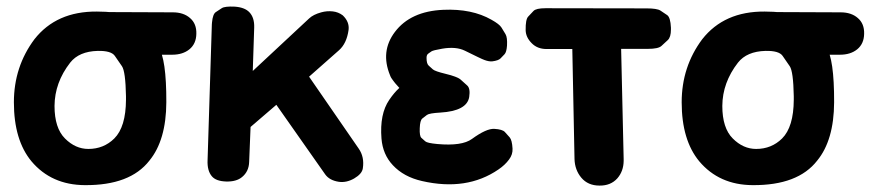

<svg xmlns="http://www.w3.org/2000/svg" viewBox="-20 -542 2689 593"><path d="M202.1 -488.8Q175.8 -472.2 174.8 -438Q173.8 -406.2 197.8 -390.1Q214.8 -378.9 258.3 -397.5Q260.3 -398.4 266.6 -397.5L414.1 -373H511.7Q544.4 -373 564.9 -389.6Q585.9 -406.7 586.4 -437.5Q587.4 -468.8 566.9 -486.3Q546.9 -503.9 513.7 -503.9L270.5 -504.9Q228.5 -505.4 202.1 -488.8ZM281.7 -384.8Q323.2 -385.7 334.5 -369.6Q345.7 -353.5 356.7 -337.4Q367.7 -321.3 369.1 -245.1Q369.1 -239.7 369.1 -233.9Q368.7 -149.9 333 -114.3Q300.3 -82 252.9 -82Q212.9 -82 180.7 -114.3Q148.4 -146.5 148.4 -214.8Q148.9 -287.1 196.8 -348.6Q224.1 -383.3 281.7 -384.8ZM86.4 -420.9Q22.9 -335.9 22.9 -226.1Q22.9 -109.4 77.1 -43.9Q138.7 29.3 242.2 29.8Q381.8 30.8 441.4 -45.9Q493.2 -108.9 493.7 -226.1Q494.1 -360.8 469.2 -397Q444.3 -433.1 419.2 -469.2Q394 -505.4 279.3 -506.3Q154.3 -507.3 86.4 -420.9Z M678.2 18.6Q710 19.5 727.5 4.9Q748.5 -12.2 749.5 -41.5L753.9 -149.9L833.5 -218.3L984.4 -3.4Q997.6 15.1 1026.4 19.5Q1049.8 22.9 1073.7 9.3Q1098.1 -4.9 1100.6 -22Q1106 -57.1 1087.9 -83L934.6 -305.2L1026.9 -386.7Q1050.8 -407.7 1056.6 -449.7Q1059.6 -474.6 1038.6 -494.6Q1024.9 -504.9 1007.8 -506.8Q989.7 -508.8 972.2 -503.9Q947.3 -497.1 934.6 -484.9L760.7 -322.8L765.1 -457Q766.1 -487.8 750 -504.4Q735.4 -519.5 704.6 -521.5Q674.3 -522.9 665 -516.8Q655.8 -510.7 646.5 -504.6Q637.2 -498.5 634.8 -472.7Q634.3 -469.7 634.3 -466.8L621.1 -47.4Q619.6 -15.1 634.3 2.4Q647 17.6 678.2 18.6Z M1356 -314Q1323.7 -321.8 1317.1 -327.6Q1310.5 -333.5 1304 -339.4Q1297.4 -345.2 1297.4 -363.3Q1297.4 -372.6 1302.5 -376.2Q1307.6 -379.9 1312.5 -383.3Q1317.4 -386.7 1345.7 -391.6Q1388.7 -398.9 1416 -385.3Q1444.8 -371.1 1455.1 -366.2Q1471.2 -358.4 1477.1 -356.4Q1490.2 -351.6 1500.5 -352.5Q1519.5 -355 1525.9 -361.6Q1532.2 -368.2 1538.3 -374.5Q1544.4 -380.9 1545.9 -400.9Q1547.4 -426.3 1541.3 -436.5Q1535.2 -446.8 1528.8 -457Q1522.5 -467.3 1498 -481Q1437.5 -515.6 1349.1 -511.7Q1248 -507.3 1199.7 -443.4Q1154.3 -383.3 1184.6 -309.6Q1186.5 -304.2 1188.7 -301Q1190.9 -297.9 1193.1 -294.7Q1195.3 -291.5 1197.3 -289.1Q1199.2 -286.6 1201.2 -284.2Q1203.1 -281.7 1213.4 -270.5Q1197.3 -255.9 1182.1 -233.4Q1152.3 -189.9 1158.2 -114.3Q1162.1 -64.9 1193.4 -31.7Q1227.1 4.4 1283.2 17.1Q1421.4 48.8 1519.5 -18.6Q1539.6 -32.2 1552.2 -49.3Q1564 -64.9 1563 -83Q1561.5 -109.4 1554.2 -117.7Q1546.9 -126 1539.3 -134.3Q1531.7 -142.6 1506.8 -144Q1482.4 -145.5 1437.5 -112.8Q1406.7 -90.3 1330.6 -97.2Q1299.3 -100.1 1293.5 -105.5Q1287.6 -110.8 1281.5 -116.2Q1275.4 -121.6 1276.4 -146Q1277.3 -170.4 1284.4 -176Q1291.5 -181.6 1298.6 -187Q1305.7 -192.4 1339.8 -194.3Q1422.4 -199.2 1429.2 -242.7Q1433.1 -268.6 1423.1 -277.8Q1413.1 -287.1 1402.8 -296.1Q1392.6 -305.2 1356 -314Z M1622.1 -408.7Q1639.6 -390.6 1668 -390.6H1747.6L1754.4 -50.8Q1755.4 -17.1 1775.4 6.8Q1795.9 31.2 1831.5 31.2Q1866.2 31.7 1886.7 8.8Q1905.8 -13.2 1906.2 -44.9Q1906.2 -46.4 1906.2 -50.8L1898.4 -391.1H1981.4Q2013.2 -391.1 2022.9 -400.1Q2032.7 -409.2 2042.5 -418.2Q2052.2 -427.2 2052.2 -450.7Q2052.2 -453.6 2052.2 -456.5Q2050.8 -488.3 2040.5 -495.4Q2030.3 -502.4 2019.8 -509.3Q2009.3 -516.1 1977.1 -516.1L1665 -516.6Q1635.7 -516.6 1627.7 -508.1Q1619.6 -499.5 1611.3 -490.7Q1603 -481.9 1603.5 -448.7Q1604 -426.8 1622.1 -408.7Z M2264.6 -488.8Q2238.3 -472.2 2237.3 -438Q2236.3 -406.2 2260.3 -390.1Q2277.3 -378.9 2320.8 -397.5Q2322.8 -398.4 2329.1 -397.5L2476.6 -373H2574.2Q2606.9 -373 2627.4 -389.6Q2648.4 -406.7 2648.9 -437.5Q2649.9 -468.8 2629.4 -486.3Q2609.4 -503.9 2576.2 -503.9L2333 -504.9Q2291 -505.4 2264.6 -488.8ZM2344.2 -384.8Q2385.7 -385.7 2397 -369.6Q2408.2 -353.5 2419.2 -337.4Q2430.2 -321.3 2431.6 -245.1Q2431.6 -239.7 2431.6 -233.9Q2431.2 -149.9 2395.5 -114.3Q2362.8 -82 2315.4 -82Q2275.4 -82 2243.2 -114.3Q2210.9 -146.5 2210.9 -214.8Q2211.4 -287.1 2259.3 -348.6Q2286.6 -383.3 2344.2 -384.8ZM2148.9 -420.9Q2085.4 -335.9 2085.4 -226.1Q2085.4 -109.4 2139.6 -43.9Q2201.2 29.3 2304.7 29.8Q2444.3 30.8 2503.9 -45.9Q2555.7 -108.9 2556.2 -226.1Q2556.6 -360.8 2531.7 -397Q2506.8 -433.1 2481.7 -469.2Q2456.5 -505.4 2341.8 -506.3Q2216.8 -507.3 2148.9 -420.9Z"/></svg>

Font: Comic Relief
Style: Bold
Weight: 700
Designer: Jeff Davis
Foundry: Loudifier
Version: Version 1.200; ttfautohint (v1.8.4.7-5d5b)